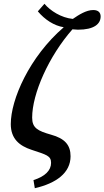

<svg xmlns="http://www.w3.org/2000/svg" viewBox="-20 -798 552 1015"><path d="M164 197C277 171 353 116 353 28C353 -31 323 -66 250 -86C180 -106 150 -121 150 -176C150 -303 238 -501 363 -643C372 -642 385 -641 392 -641C477 -641 512 -671 512 -711C512 -730 501 -745 473 -745C436 -745 397 -720 365 -698C303 -704 245 -742 215 -778L180 -738C217 -694 266 -662 317 -654C135 -497 37 -272 37 -142C37 -64 83 -27 147 -6C225 20 250 25 250 63C250 103 218 135 157 154Z"/></svg>

Font: Noto Serif Condensed Semi
Style: Italic
Weight: 600
Width: 3
Italic angle: -12°
Designer: Monotype Design Team
Foundry: Monotype Imaging Inc.
Version: Version 1.901